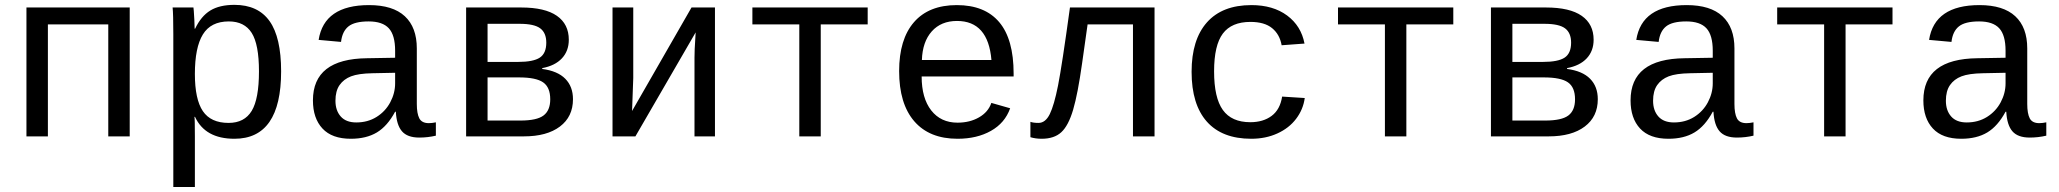

<svg xmlns="http://www.w3.org/2000/svg" viewBox="-20 -559 8441 787"><path d="M511.7 -528.3V0H423.8V-459H176.3V0H88.4V-528.3Z M1132.3 -266.6Q1132.3 9.8 940.9 9.8Q820.8 9.8 779.3 -80.1H776.9Q778.8 -76.2 778.8 1V207.5H690.4V-418.9Q690.4 -502 687.5 -528.3H772.9Q773.4 -526.4 774.4 -513.9Q775.4 -501.5 776.6 -477.3Q777.8 -453.1 777.8 -441.4H779.8Q804.2 -492.7 842 -515.9Q879.9 -539.1 940.9 -539.1Q1037.6 -539.1 1085 -472.4Q1132.3 -405.8 1132.3 -266.6ZM1041.5 -266.6Q1041.5 -377 1011.7 -424.1Q981.9 -471.2 918 -471.2Q844.2 -471.2 811.5 -417.7Q778.8 -364.3 778.8 -255.9Q778.8 -151.9 811.5 -103.5Q844.2 -55.2 917 -55.2Q981.9 -55.2 1011.7 -104.5Q1041.5 -153.8 1041.5 -266.6Z M1737.8 -54.2Q1750.5 -54.2 1766.6 -57.6V-2.9Q1733.4 4.9 1698.7 4.9Q1649.9 4.9 1627.7 -20.8Q1605.5 -46.4 1602.5 -101.1H1599.6Q1567.9 -42 1524.7 -16.1Q1481.4 9.8 1418 9.8Q1340.8 9.8 1301.8 -32.2Q1262.7 -74.2 1262.7 -147.5Q1262.7 -317.9 1484.4 -320.3L1599.6 -322.3V-351.1Q1599.6 -415 1573.7 -443.1Q1547.9 -471.2 1491.2 -471.2Q1433.6 -471.2 1408.2 -450.7Q1382.8 -430.2 1377.9 -387.2L1286.1 -395.5Q1308.6 -538.1 1492.7 -538.1Q1590.3 -538.1 1639.4 -492.4Q1688.5 -446.8 1688.5 -360.4V-132.8Q1688.5 -93.8 1698.7 -74Q1709 -54.2 1737.8 -54.2ZM1440.4 -57.1Q1487.3 -57.1 1523.4 -79.6Q1559.6 -102.1 1579.6 -139.6Q1599.6 -177.2 1599.6 -217.3V-260.7L1506.8 -258.8Q1449.2 -257.8 1418.9 -246.1Q1388.7 -234.4 1371.8 -210.2Q1355 -186 1355 -146Q1355 -106 1376.7 -81.5Q1398.4 -57.1 1440.4 -57.1Z M2116.2 -528.3Q2213.9 -528.3 2262.7 -494.1Q2311.5 -460 2311.5 -396Q2311.5 -350.1 2283.2 -319.8Q2254.9 -289.6 2202.6 -279.8V-276.4Q2265.6 -268.1 2297.1 -236.1Q2328.6 -204.1 2328.6 -152.3Q2328.6 -80.6 2275.1 -40.3Q2221.7 0 2127.4 0H1890.6V-528.3ZM1978.5 -64.9H2113.3Q2180.7 -64.9 2208 -85.7Q2235.4 -106.4 2235.4 -151.9Q2235.4 -201.2 2206.3 -221.4Q2177.2 -241.7 2107.4 -241.7H1978.5ZM1978.5 -461.4V-305.2H2103.5Q2166 -305.2 2192.6 -322.8Q2219.2 -340.3 2219.2 -384.3Q2219.2 -424.3 2194.3 -442.9Q2169.4 -461.4 2110.4 -461.4Z M2575.7 -528.3V-239.3L2570.8 -104L2814.5 -528.3H2910.6V0H2826.7V-322.3Q2826.7 -354 2830.1 -402.8L2831.5 -426.3L2584.5 0H2490.7V-528.3Z M3064 -528.3H3536.6V-459H3344.2V0H3256.3V-459H3064Z M3757.8 -245.6Q3757.8 -156.7 3797.1 -106.4Q3836.4 -56.2 3904.8 -56.2Q3955.1 -56.2 3992.9 -77.9Q4030.8 -99.6 4043.5 -137.2L4120.6 -115.2Q4099.1 -54.7 4041.7 -22.5Q3984.4 9.8 3904.8 9.8Q3789.6 9.8 3727.5 -62Q3665.5 -133.8 3665.5 -267.6Q3665.5 -397.9 3726.3 -468Q3787.1 -538.1 3901.9 -538.1Q4016.6 -538.1 4075.7 -468.3Q4134.8 -398.4 4134.8 -257.3V-245.6ZM3902.8 -473.1Q3837.4 -473.1 3799.3 -430.4Q3761.2 -387.7 3758.8 -313H4043.9Q4030.3 -473.1 3902.8 -473.1Z M4624 0V-459H4438L4415.5 -299.8Q4397.9 -174.3 4378.7 -109.1Q4359.4 -43.9 4330.3 -17.1Q4301.3 9.8 4249.5 9.8Q4225.1 9.8 4203.6 3.4V-59.6Q4215.8 -55.2 4236.8 -55.2Q4265.1 -55.2 4283 -91.3Q4300.8 -127.4 4316.9 -208.7Q4333 -290 4365.7 -528.3H4712.4V0Z M4864.3 -264.6Q4864.3 -396.5 4927.2 -467.3Q4990.2 -538.1 5109.4 -538.1Q5198.2 -538.1 5255.9 -495.4Q5313.5 -452.6 5327.1 -380.4L5233.4 -373.5Q5225.6 -418 5194.3 -443.6Q5163.1 -469.2 5105.5 -469.2Q5028.3 -469.2 4992.4 -421.4Q4956.5 -373.5 4956.5 -266.6Q4956.5 -158.2 4992.4 -108.2Q5028.3 -58.1 5105 -58.1Q5157.7 -58.1 5192.4 -84Q5227.1 -109.9 5235.4 -163.1L5328.1 -157.2Q5321.8 -110.4 5292.7 -72Q5263.7 -33.7 5215.8 -12Q5168 9.8 5108.9 9.8Q4989.3 9.8 4926.8 -60.5Q4864.3 -130.9 4864.3 -264.6Z M5464.4 -528.3H5937V-459H5744.6V0H5656.7V-459H5464.4Z M6316.9 -528.3Q6414.6 -528.3 6463.4 -494.1Q6512.2 -460 6512.2 -396Q6512.2 -350.1 6483.9 -319.8Q6455.6 -289.6 6403.3 -279.8V-276.4Q6466.3 -268.1 6497.8 -236.1Q6529.3 -204.1 6529.3 -152.3Q6529.3 -80.6 6475.8 -40.3Q6422.4 0 6328.1 0H6091.3V-528.3ZM6179.2 -64.9H6314Q6381.3 -64.9 6408.7 -85.7Q6436 -106.4 6436 -151.9Q6436 -201.2 6407 -221.4Q6377.9 -241.7 6308.1 -241.7H6179.2ZM6179.2 -461.4V-305.2H6304.2Q6366.7 -305.2 6393.3 -322.8Q6419.9 -340.3 6419.9 -384.3Q6419.9 -424.3 6395 -442.9Q6370.1 -461.4 6311 -461.4Z M7138.7 -54.2Q7151.4 -54.2 7167.5 -57.6V-2.9Q7134.3 4.9 7099.6 4.9Q7050.8 4.9 7028.6 -20.8Q7006.3 -46.4 7003.4 -101.1H7000.5Q6968.8 -42 6925.5 -16.1Q6882.3 9.8 6818.8 9.8Q6741.7 9.8 6702.6 -32.2Q6663.6 -74.2 6663.6 -147.5Q6663.6 -317.9 6885.3 -320.3L7000.5 -322.3V-351.1Q7000.5 -415 6974.6 -443.1Q6948.7 -471.2 6892.1 -471.2Q6834.5 -471.2 6809.1 -450.7Q6783.7 -430.2 6778.8 -387.2L6687 -395.5Q6709.5 -538.1 6893.6 -538.1Q6991.2 -538.1 7040.3 -492.4Q7089.4 -446.8 7089.4 -360.4V-132.8Q7089.4 -93.8 7099.6 -74Q7109.9 -54.2 7138.7 -54.2ZM6841.3 -57.1Q6888.2 -57.1 6924.3 -79.6Q6960.4 -102.1 6980.5 -139.6Q7000.5 -177.2 7000.5 -217.3V-260.7L6907.7 -258.8Q6850.1 -257.8 6819.8 -246.1Q6789.6 -234.4 6772.7 -210.2Q6755.9 -186 6755.9 -146Q6755.9 -106 6777.6 -81.5Q6799.3 -57.1 6841.3 -57.1Z M7264.6 -528.3H7737.3V-459H7544.9V0H7457V-459H7264.6Z M8338.9 -54.2Q8351.6 -54.2 8367.7 -57.6V-2.9Q8334.5 4.9 8299.8 4.9Q8251 4.9 8228.8 -20.8Q8206.5 -46.4 8203.6 -101.1H8200.7Q8168.9 -42 8125.7 -16.1Q8082.5 9.8 8019 9.8Q7941.9 9.8 7902.8 -32.2Q7863.8 -74.2 7863.8 -147.5Q7863.8 -317.9 8085.4 -320.3L8200.7 -322.3V-351.1Q8200.7 -415 8174.8 -443.1Q8148.9 -471.2 8092.3 -471.2Q8034.7 -471.2 8009.3 -450.7Q7983.9 -430.2 7979 -387.2L7887.2 -395.5Q7909.7 -538.1 8093.8 -538.1Q8191.4 -538.1 8240.5 -492.4Q8289.6 -446.8 8289.6 -360.4V-132.8Q8289.6 -93.8 8299.8 -74Q8310.1 -54.2 8338.9 -54.2ZM8041.5 -57.1Q8088.4 -57.1 8124.5 -79.6Q8160.6 -102.1 8180.7 -139.6Q8200.7 -177.2 8200.7 -217.3V-260.7L8107.9 -258.8Q8050.3 -257.8 8020 -246.1Q7989.7 -234.4 7972.9 -210.2Q7956.1 -186 7956.1 -146Q7956.1 -106 7977.8 -81.5Q7999.5 -57.1 8041.5 -57.1Z"/></svg>

Font: Cousine
Style: Regular
Weight: 400
Monospace: yes
Designer: Steve Matteson
Foundry: Ascender Corporation
Version: Version 1.20